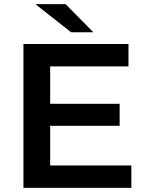

<svg xmlns="http://www.w3.org/2000/svg" viewBox="-20 -914 710 934"><path d="M94 0V-700H605V-591H224V-409H562V-302H224V-109H619V0ZM326 -757 152 -894H299L434 -757Z"/></svg>

Font: Montserrat SemiBold
Style: Regular
Weight: 600
Designer: Julieta Ulanovsky
Foundry: Julieta Ulanovsky
Version: Version 9.000; ttfautohint (v1.8.4.7-5d5b)